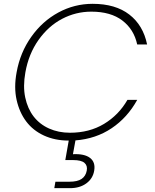

<svg xmlns="http://www.w3.org/2000/svg" viewBox="-20 -729 810 1005"><path d="M66.9 -350.1Q85.4 -454.1 143.6 -536.1Q201.7 -618.2 285.6 -663.6Q369.6 -709 464.8 -709Q584.5 -709 657 -652.8Q729.5 -596.7 750 -496.1H698.2Q681.2 -575.2 620.4 -621.6Q559.6 -668 458 -668Q377 -668 305.2 -630.4Q233.4 -592.8 181.6 -519.8Q129.9 -446.8 112.8 -350.1Q99.6 -276.9 112.1 -218.5Q124.5 -160.2 156.2 -119.1Q188 -78.1 237.1 -56.2Q286.1 -34.2 346.2 -34.2Q447.8 -34.2 524.7 -80.6Q601.6 -127 647 -206.1H698.2Q647 -113.3 564.5 -57.9Q481.9 -2.4 375 5.9L361.8 78.1Q422.4 75.2 451.4 97.7Q480.5 120.1 473.1 164.1Q466.3 205.6 432.1 230.7Q397.9 255.9 346.2 255.9H264.2L270 222.2H342.8Q385.7 222.2 407.2 207.5Q428.7 192.9 434.1 164.1Q439 138.2 422.1 123.5Q405.3 108.9 362.8 108.9H321.8L339.8 6.8H338.9Q267.6 6.8 210.2 -19.5Q152.8 -45.9 117.2 -93.3Q81.5 -140.6 66.9 -206.1Q52.2 -271.5 66.9 -350.1Z"/></svg>

Font: SVN-Poppins ExtraLight
Style: Italic
Weight: 200
Italic angle: -10°
Designer: Ninad Kale (Devanagari), Jonny Pinhorn (Latin)
Foundry: Indian Type Foundry
Version: Version 3.002 2017